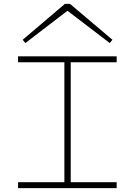

<svg xmlns="http://www.w3.org/2000/svg" viewBox="-20 -979 701 999"><path d="M348 -655V-31H587V0H74V-31H315V-655H74V-686H587V-655ZM98 -772 318 -959H344L565 -772L551 -755L331 -923L112 -755Z"/></svg>

Font: BioRhyme Expanded ExtraLight
Style: Regular
Weight: 275
Width: 7
Designer: Aoife Mooney
Foundry: Aoife Mooney Type
Version: Version 1.000